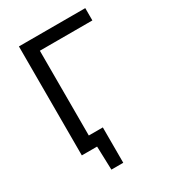

<svg xmlns="http://www.w3.org/2000/svg" viewBox="-206 -823 977 1088"><g transform="rotate(-30 282.5 -279.5)"><path d="M197.3 153.6 191.9 -14.4 213.4 0H121.9V-77.8Q160.3 -77.8 198.5 -77.8Q236.7 -77.8 274.9 -77.8Q274.9 -48.9 274.9 -18.8Q274.9 11.2 274.9 40.1Q274.9 68.4 274.9 97Q274.9 125.5 274.9 153.6ZM92.5 0Q92.5 -59.5 92.5 -114.6Q92.5 -169.7 92.5 -235.5V-474.7Q92.5 -541.9 92.5 -597.6Q92.5 -653.3 92.5 -713H526.6V-632.5Q474 -632.5 413.9 -632.5Q353.9 -632.5 272.3 -632.5H143.8L183.1 -699.9Q183.1 -640.2 183.1 -584.5Q183.1 -528.7 183.1 -461.6V-235.5Q183.1 -169.7 183.1 -114.6Q183.1 -59.5 183.1 0Z"/></g></svg>

Font: Commissioner Thin
Style: Regular
Weight: 100
Designer: Kostas Bartsokas
Foundry: Kostas Bartsokas
Version: Version 1.001;gftools[0.9.23]